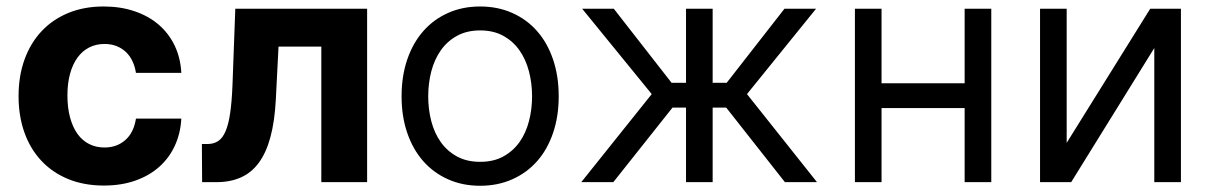

<svg xmlns="http://www.w3.org/2000/svg" viewBox="-20 -573 3812 604"><path d="M306.8 10.7Q244 10.7 194.1 -9.9Q144.2 -30.5 109.6 -67.8Q74.9 -105.1 56.6 -156.8Q38.4 -208.5 38.4 -270.6Q38.4 -333.5 57 -385.3Q75.6 -437.1 110.3 -474.3Q144.9 -511.4 194.4 -532Q244 -552.6 306.1 -552.6Q359.4 -552.6 403.4 -537.6Q447.4 -522.7 479.2 -495.4Q511 -468 529.5 -429.5Q547.9 -391 550.4 -343.8H407.7Q404.5 -364 396.5 -380.9Q388.5 -397.7 375.9 -409.6Q363.3 -421.5 346.4 -428.1Q329.5 -434.7 308.6 -434.7Q282.3 -434.7 260.8 -423.8Q239.3 -413 224.1 -392.2Q208.8 -371.4 200.5 -341.4Q192.1 -311.4 192.1 -272.7Q192.1 -233.7 200.5 -203.1Q208.8 -172.6 223.9 -151.6Q239 -130.7 260.5 -119.9Q282 -109 308.6 -109Q347.7 -109 374.3 -132.5Q400.9 -155.9 407.7 -199.9H550.4Q547.9 -153.1 529.8 -114.2Q511.7 -75.3 480.3 -47.6Q448.9 -19.9 405 -4.6Q361.2 10.7 306.8 10.7Z M615.1 -120H633.2Q652.3 -120 666.4 -129.3Q680.4 -138.5 689.6 -160.2Q698.9 -181.8 704 -217Q709.2 -252.1 711.3 -304L720.2 -545.5H1134.9V0H990.8V-426.5H856.2L847.7 -259.9Q844.1 -191.4 830.8 -142Q817.5 -92.7 794.4 -61.3Q771.3 -29.8 737.9 -14.9Q704.5 0 661.2 0H615.8Z M1490.4 11.4Q1435 11.4 1389.6 -8.9Q1344.1 -29.1 1311.6 -65.9Q1279.1 -102.6 1261.2 -154.7Q1243.3 -206.7 1243.3 -269.9Q1243.3 -333.8 1261.2 -386Q1279.1 -438.2 1311.6 -475.1Q1344.1 -512.1 1389.6 -532.3Q1435 -552.6 1490.4 -552.6Q1545.8 -552.6 1591.4 -532.3Q1637.1 -512.1 1669.6 -475.1Q1702.1 -438.2 1719.8 -386Q1737.6 -333.8 1737.6 -269.9Q1737.6 -206.7 1719.8 -154.7Q1702.1 -102.6 1669.6 -65.9Q1637.1 -29.1 1591.4 -8.9Q1545.8 11.4 1490.4 11.4ZM1490.4 -63.9Q1532.7 -63.9 1563.4 -80.8Q1594.1 -97.7 1614.2 -125.9Q1634.2 -154.1 1644 -191.6Q1653.8 -229 1653.8 -269.9Q1653.8 -311.1 1644 -348.5Q1634.2 -386 1614.2 -414.6Q1594.1 -443.2 1563.4 -460.2Q1532.7 -477.3 1490.4 -477.3Q1448.5 -477.3 1417.6 -460.2Q1386.7 -443.2 1366.7 -414.6Q1346.6 -386 1336.8 -348.5Q1327.1 -311.1 1327.1 -269.9Q1327.1 -229 1336.8 -191.6Q1346.6 -154.1 1366.7 -125.9Q1386.7 -97.7 1417.6 -80.8Q1448.5 -63.9 1490.4 -63.9Z M2030.2 -277 1811.4 -545.5H1910.9L2092.7 -312.5H2138.1V-545.5H2221.9V-312.5H2266L2447.8 -545.5H2547.2L2329.9 -277L2550.1 0H2449.2L2264.6 -234.4H2221.9V0H2138.1V-234.4H2095.5L1909.4 0H1808.6Z M2753.2 -311.1H3014.6V-545.5H3098.4V0H3014.6V-233H2753.2V0H2669.4V-545.5H2753.2Z M3598.4 -545.5H3695V0H3611.2V-421.9L3349.8 0H3251.8V-545.5H3335.6V-123.6Z"/></svg>

Font: Fast_Sans
Style: Regular
Weight: 400
Designer: Rasmus Andersson
Foundry: rsms
Version: Version 3.018;git-588b23468